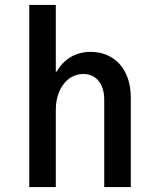

<svg xmlns="http://www.w3.org/2000/svg" viewBox="-20 -761 640 781"><path d="M99 0H207V-314C207 -399 254 -460 319 -460C371 -460 404 -420 404 -356V0H512V-365C512 -477 447 -550 349 -550C288 -550 240 -521 211 -470H207V-741H99Z"/></svg>

Font: CommitMono
Style: 600Regular
Weight: 600
Monospace: yes
Designer: Eigil Nikolajsen
Foundry: Eigil Nikolajsen
Version: Version 1.143